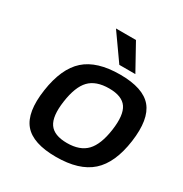

<svg xmlns="http://www.w3.org/2000/svg" viewBox="-165 -827 921 965"><g transform="rotate(30 295.0 -345.0)"><path d="M164 -448.5Q233 -510 367 -510Q501 -510 552.5 -448Q604 -386 585 -250Q566 -114 496.5 -52Q427 10 293 10Q159 10 107 -51.5Q55 -113 75 -250Q95 -387 164 -448.5ZM188 -250Q175 -159 203 -118.5Q231 -78 306 -78Q381 -78 419.5 -118.5Q458 -159 471 -250Q484 -341 456.5 -381.5Q429 -422 354 -422Q278 -422 239.5 -382Q201 -342 188 -250ZM431 -550H338L232 -700H348Z"/></g></svg>

Font: Fivo Sans Modern Med
Style: Italic
Weight: 450
Designer: Alexander Slobzheninov
Foundry: Alexander Slobzheninov
Version: 1.0